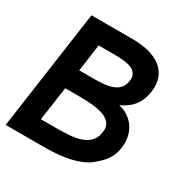

<svg xmlns="http://www.w3.org/2000/svg" viewBox="-159 -828 938 964"><g transform="rotate(30 310.0 -346.0)"><path d="M223 -113H140L168 -309H251C352 -309 443 -297 443 -226C438 -119 334 -113 223 -113ZM276 -422H184L206 -579H298C378 -579 431 -567 431 -515C428 -438 364 -422 276 -422ZM554 -539C554 -640 470 -692 337 -692H99L1 0H222C339 0 423 -19 474 -57C533 -104 563 -143 565 -219C565 -299 515 -356 445 -371C518 -403 551 -457 554 -539Z"/></g></svg>

Font: Cantarell
Style: BoldOblique
Weight: 700
Italic angle: -8°
Designer: Dave Crossland
Version: Version 0.024